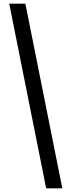

<svg xmlns="http://www.w3.org/2000/svg" viewBox="-20 -820 388 1040"><path d="M317.5 200H230L30 -800H117.5Z"/></svg>

Font: Big Shoulders Display Thin SemiBold
Style: Regular
Weight: 600
Version: Version 2.002